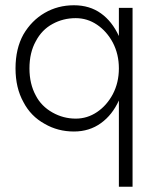

<svg xmlns="http://www.w3.org/2000/svg" viewBox="-20 -490 598 730"><path d="M432 220H484V-460H432ZM39 -230Q39 -156 69 -102Q97 -48 150 -19Q200 10 261 10Q320 10 364 -22Q407 -53 432 -108Q456 -162 456 -230Q456 -299 432 -353Q406 -409 364 -439Q321 -470 261 -470Q200 -470 150 -441Q100 -412 69 -359Q39 -305 39 -230ZM92 -230Q92 -290 116 -333Q139 -377 180 -399Q220 -421 268 -421Q312 -421 349 -396Q386 -371 409 -328Q432 -284 432 -230Q432 -176 409 -132Q386 -89 349 -64Q312 -39 268 -39Q221 -39 180 -62Q137 -86 116 -127Q92 -171 92 -230Z"/></svg>

Font: NM-font
Style: Light
Weight: 500
Designer: ""
Foundry: ""
Version: ""